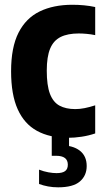

<svg xmlns="http://www.w3.org/2000/svg" viewBox="-20 -576 441 817"><path d="M268.4 10.4Q191.3 10.4 137.3 -19.2Q83.4 -48.7 55.3 -111.1Q27.2 -173.5 27.2 -272.8Q27.2 -374.6 58.8 -436.8Q90.4 -499 149 -527.4Q207.5 -555.7 287.9 -555.7Q313.4 -555.7 337.6 -553.4Q361.9 -551.1 385.1 -546.1V-426.5Q367.3 -430.3 349 -431.9Q330.7 -433.6 315.2 -433.6Q268 -433.6 237.9 -418.6Q207.8 -403.7 193.4 -369.1Q179 -334.6 179 -275.5Q179 -212.7 192.5 -176.9Q206.1 -141.2 233.1 -126.5Q260.1 -111.8 300.5 -111.8Q319.3 -111.8 340.2 -115.9Q361 -120 385.1 -127.8V-8.2Q357.2 1.3 327.1 5.8Q297 10.4 268.4 10.4ZM227.3 221.1Q204.8 221.1 184.5 217.3Q164.2 213.5 146.2 206.9V145.9Q166 153.7 185.8 157.2Q205.6 160.7 220.5 160.7Q245.1 160.7 256.8 152.2Q268.6 143.8 268.6 124.8Q268.6 86.9 218.8 86.9H200.2V-10H273.8V64L238.5 42.3Q290.2 42.3 319.6 65.1Q348.9 87.9 348.9 130.4Q348.9 171.4 319.9 196.2Q290.9 221.1 227.3 221.1Z"/></svg>

Font: Encode Sans Condensed Thin
Style: Regular
Weight: 100
Width: 3
Designer: Multiple Designers
Foundry: Impallari Type
Version: Version 3.002